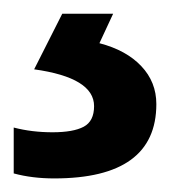

<svg xmlns="http://www.w3.org/2000/svg" viewBox="-20 -20 256 280"><path d="M208 131.8Q208 240.2 59.1 240.2Q26.9 240.2 0 232.9V166Q26.4 172.9 56.6 172.9Q86.9 172.9 102.1 164.8Q117.2 156.7 117.2 134.8Q117.2 93.3 29.8 81.1L70.8 0H145L125 43Q164.1 53.2 186 76.4Q208 99.6 208 131.8Z"/></svg>

Font: OpenSans-Semibold
Style: Regular
Weight: 600
Foundry: Ascender Corporation
Version: Version 1.10